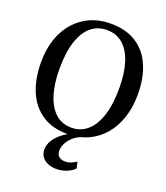

<svg xmlns="http://www.w3.org/2000/svg" viewBox="-175 -870 1066 1234"><g transform="rotate(20 358.5 -253.0)"><path d="M352.5 11Q244.5 12 172.8 -36Q101 -84 65.8 -169.5Q30.5 -255 30.5 -366Q30.5 -455 55.2 -526Q80 -597 125.2 -647.5Q170.5 -698 232 -724.8Q293.5 -751.5 367.5 -751.5Q474 -751.5 545 -705.5Q616 -659.5 651.2 -576.2Q686.5 -493 686.5 -381Q686.5 -292.5 662 -220.5Q637.5 -148.5 592.8 -97Q548 -45.5 486.8 -17.5Q425.5 10.5 352.5 11ZM357 -36Q418.5 -36 464.2 -74.8Q510 -113.5 535.2 -190Q560.5 -266.5 560.5 -380.5Q560.5 -481.5 537.2 -554Q514 -626.5 469.2 -665.5Q424.5 -704.5 359.5 -704.5Q298 -704.5 252.5 -667.5Q207 -630.5 181.8 -555.2Q156.5 -480 156.5 -366Q156.5 -264.5 179.8 -190.2Q203 -116 247.5 -76Q292 -36 357 -36ZM354.5 246.5Q326.5 246.5 300.8 236.5Q275 226.5 258.8 205.8Q242.5 185 242.5 154Q242.5 122.5 260 93.2Q277.5 64 307.2 39.8Q337 15.5 372.5 -1L399.5 -5L437 -1Q401.5 14.5 379 36.8Q356.5 59 345.8 83.2Q335 107.5 335 128.5Q335 154 350 168Q365 182 392.5 182Q415 182 434 174.2Q453 166.5 469.5 155.5L479.5 198.5Q463.5 217 429.8 231.8Q396 246.5 354.5 246.5Z"/></g></svg>

Font: Merriweather 48pt Medium
Style: Regular
Weight: 500
Version: Version 2.100